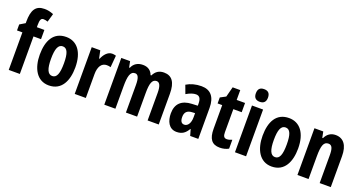

<svg xmlns="http://www.w3.org/2000/svg" viewBox="-41 -1433 3975 2111"><g transform="rotate(20 1947.0 -377.5)"><path d="M289 -439V-547H201V-573C201 -633 212 -655 240 -655C257 -655 273 -651 291 -645L319 -743C278 -759 251 -765 213 -765C111 -765 71 -702 71 -564V-547L8 -509V-439H71V0H201V-439Z M750 -275C750 -457 669 -557 543 -557C396 -557 334 -440 334 -275C334 -120 399 10 541 10C693 10 750 -123 750 -275ZM466 -273C466 -391 489 -447 542 -447C596 -447 617 -390 617 -275C617 -158 596 -100 542 -100C489 -100 466 -159 466 -273Z M1080 -557C1028 -557 989 -509 968 -457H962L943 -547H843V0H973V-279C973 -364 1006 -418 1067 -418C1085 -418 1100 -416 1113 -411L1125 -550C1107 -555 1094 -557 1080 -557Z M1687 -557C1628 -557 1590 -530 1565 -479H1556C1540 -524 1504 -557 1441 -557C1380 -557 1335 -529 1314 -477H1306L1292 -547H1189V0H1319V-261C1319 -379 1334 -441 1390 -441C1426 -441 1442 -404 1442 -323V0H1573V-277C1573 -387 1590 -441 1642 -441C1678 -441 1696 -403 1696 -322V0H1826V-360C1826 -493 1780 -557 1687 -557Z M2126 -557C2060 -557 2000 -541 1951 -511L1987 -414C2031 -440 2068 -452 2099 -452C2141 -452 2159 -423 2159 -363V-341L2091 -338C1974 -333 1909 -275 1909 -161C1909 -73 1945 10 2036 10C2100 10 2137 -17 2170 -73H2173L2194 0H2289V-362C2289 -491 2232 -557 2126 -557ZM2122 -252 2159 -254V-204C2159 -137 2130 -94 2089 -94C2057 -94 2040 -118 2040 -167C2040 -221 2067 -249 2122 -252Z M2583 -104C2551 -104 2539 -125 2539 -168V-439H2637V-547H2539V-662H2450L2419 -543L2355 -509V-439H2409V-163C2409 -46 2448 10 2542 10C2581 10 2615 1 2644 -15V-119C2622 -109 2601 -104 2583 -104Z M2783 -762C2734 -762 2712 -737 2712 -687C2712 -639 2737 -614 2783 -614C2830 -614 2854 -639 2854 -687C2854 -736 2832 -762 2783 -762ZM2848 -547H2718V0H2848Z M3357 -275C3357 -457 3276 -557 3150 -557C3003 -557 2941 -440 2941 -275C2941 -120 3006 10 3148 10C3300 10 3357 -123 3357 -275ZM3073 -273C3073 -391 3096 -447 3149 -447C3203 -447 3224 -390 3224 -275C3224 -158 3203 -100 3149 -100C3096 -100 3073 -159 3073 -273Z M3695 -557C3640 -557 3598 -529 3574 -477H3566L3552 -547H3449V0H3579V-263C3579 -393 3598 -441 3653 -441C3696 -441 3709 -401 3709 -324V0H3839V-362C3839 -489 3787 -557 3695 -557Z"/></g></svg>

Font: Noto Sans Ethiopic ExtraCondensed
Style: Bold
Weight: 700
Width: 2
Designer: Monotype Design Team
Foundry: Monotype Imaging Inc.
Version: Version 2.102